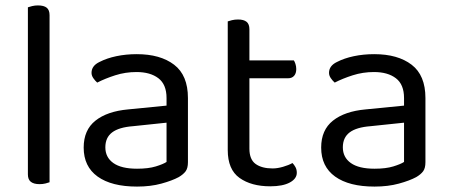

<svg xmlns="http://www.w3.org/2000/svg" viewBox="-20 -675 1662 709"><path d="M83 -264 163 -252V-2Q158 0 148 2.5Q138 5 126 5Q105 5 94 -3.5Q83 -12 83 -31ZM163 -214 83 -225V-648Q88 -650 98.5 -652.5Q109 -655 120 -655Q142 -655 152.5 -646.5Q163 -638 163 -619Z M486 -52Q528 -52 555.5 -60.5Q583 -69 595 -77V-222L471 -209Q419 -205 394 -186Q369 -167 369 -131Q369 -94 398.5 -73Q428 -52 486 -52ZM485 -475Q572 -475 623 -436Q674 -397 674 -313V-76Q674 -54 665.5 -42.5Q657 -31 640 -21Q616 -8 576 3Q536 14 486 14Q392 14 340.5 -23Q289 -60 289 -130Q289 -195 332.5 -229.5Q376 -264 453 -271L595 -285V-313Q595 -363 565 -386Q535 -409 484 -409Q443 -409 405.5 -397Q368 -385 339 -370Q331 -377 324.5 -386.5Q318 -396 318 -406Q318 -432 347 -446Q374 -460 409.5 -467.5Q445 -475 485 -475Z M821 -264H901V-126Q901 -86 924 -69.5Q947 -53 987 -53Q1004 -53 1025 -59Q1046 -65 1060 -73Q1066 -67 1071 -58Q1076 -49 1076 -37Q1076 -15 1050 -1Q1024 13 978 13Q908 13 864.5 -18Q821 -49 821 -121ZM862 -386V-452H1065Q1068 -448 1071 -439Q1074 -430 1074 -420Q1074 -404 1066 -395Q1058 -386 1044 -386ZM901 -234H821V-596Q826 -598 836.5 -600.5Q847 -603 859 -603Q880 -603 890.5 -594.5Q901 -586 901 -567Z M1363 -52Q1405 -52 1432.5 -60.5Q1460 -69 1472 -77V-222L1348 -209Q1296 -205 1271 -186Q1246 -167 1246 -131Q1246 -94 1275.5 -73Q1305 -52 1363 -52ZM1362 -475Q1449 -475 1500 -436Q1551 -397 1551 -313V-76Q1551 -54 1542.5 -42.5Q1534 -31 1517 -21Q1493 -8 1453 3Q1413 14 1363 14Q1269 14 1217.5 -23Q1166 -60 1166 -130Q1166 -195 1209.5 -229.5Q1253 -264 1330 -271L1472 -285V-313Q1472 -363 1442 -386Q1412 -409 1361 -409Q1320 -409 1282.5 -397Q1245 -385 1216 -370Q1208 -377 1201.5 -386.5Q1195 -396 1195 -406Q1195 -432 1224 -446Q1251 -460 1286.5 -467.5Q1322 -475 1362 -475Z"/></svg>

Font: Baloo Tamma 2
Style: Regular
Weight: 400
Designer: Divya Kowshik, Shuchita Grover and Ek Type
Foundry: Ek Type
Version: Version 1.700